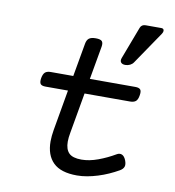

<svg xmlns="http://www.w3.org/2000/svg" viewBox="-79 -754 758 834"><g transform="rotate(10 300.0 -337.0)"><path d="M225.1 -412.1 251 -558.6Q253.9 -575.7 263.4 -583Q272.9 -590.3 293.5 -590.3Q314 -590.3 320.6 -583Q327.1 -575.7 324.2 -558.6L298.3 -412.1H499Q515.6 -412.1 521.5 -404.8Q527.3 -397.5 523.9 -378.9Q521 -360.4 512.5 -353Q503.9 -345.7 487.3 -345.7H286.6L255.4 -168Q251 -145 251 -127.4Q251 -93.8 267.3 -77.1Q283.7 -60.5 322.8 -60.5Q356.9 -60.5 395.5 -74.7Q434.1 -88.9 469.7 -109.9Q481.9 -117.2 492.7 -112.5Q503.4 -107.9 510.3 -90.8Q517.1 -73.2 513.2 -62.5Q509.3 -51.8 495.6 -43.9Q475.1 -32.2 452.6 -22.2Q430.2 -12.2 406.7 -4.9Q383.3 2.4 360.1 6.6Q336.9 10.7 315.4 10.7Q244.1 10.7 210.7 -22Q177.2 -54.7 177.2 -115.7Q177.2 -127.4 178.5 -140.1Q179.7 -152.8 182.1 -166.5L213.4 -345.7H114.3Q97.7 -345.7 92 -353Q86.4 -360.4 89.4 -378.9Q92.8 -397.5 101.1 -404.8Q109.4 -412.1 126 -412.1ZM475.1 -516.6Q469.7 -508.3 460 -503.4Q450.2 -498.5 439 -498.5Q425.3 -498.5 419.7 -505.9Q414.1 -513.2 418.9 -525.9L472.7 -668Q475.6 -675.8 481.7 -679.7Q487.8 -683.6 496.1 -683.6H565.4Q575.2 -683.6 576.9 -676.3Q578.6 -668.9 571.8 -658.7Z"/></g></svg>

Font: Courier Prime
Style: Italic
Weight: 400
Monospace: yes
Designer: Alan Dague-Greene
Foundry: Quote-Unquote Apps
Version: Version 1.202